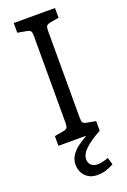

<svg xmlns="http://www.w3.org/2000/svg" viewBox="-177 -777 701 1058"><g transform="rotate(-20 174.0 -247.5)"><path d="M53 -57 104 -66Q122 -69 127.5 -76.5Q133 -84 133 -104V-616Q133 -636 127.5 -643.5Q122 -651 104 -654L53 -663V-720H295V-663L245 -654Q227 -651 221.5 -643.5Q216 -636 216 -616V-104Q216 -84 221.5 -76.5Q227 -69 245 -66L295 -57V0H53ZM106 130Q106 100 122 76.5Q138 53 159.5 37Q181 21 216 0H295Q237 31 204 61.5Q171 92 171 123Q171 144 184.5 157Q198 170 223 170Q247 170 286 156L298 198Q294 200 266 212.5Q238 225 201 225Q158 225 132 198Q106 171 106 130Z"/></g></svg>

Font: Enriqueta
Style: Regular
Weight: 400
Designer: Viviana Monsalve, Gustavo Ibarra
Foundry: 72Puntos
Version: Version 2.000